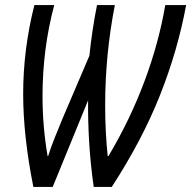

<svg xmlns="http://www.w3.org/2000/svg" viewBox="-20 -734 751 754"><path d="M187 0 326 -340Q325 -264 330 -178Q335 -92 348 0H419Q539 -185 608.5 -360.5Q678 -536 711 -714H629Q604 -567 548 -416.5Q492 -266 406 -121H403Q393 -215 393 -321Q393 -519 431 -714H361Q342 -620 331 -515L225 -267Q209 -228 194.5 -192Q180 -156 169 -121H167Q157 -179 152 -238Q147 -297 147 -356Q147 -542 193 -714H115Q71 -540 71 -365Q71 -200 111 0Z"/></svg>

Font: Noto Sans Display Condensed
Style: Italic
Weight: 400
Width: 3
Designer: Monotype Design team
Foundry: Monotype Imaging Inc.
Version: 1.000